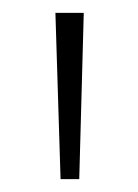

<svg xmlns="http://www.w3.org/2000/svg" viewBox="-20 -734 214 298"><path d="M110 -714H66L74 -456H103Z"/></svg>

Font: Noto Sans Arabic UI Cn XLt
Style: Regular
Weight: 200
Width: 3
Designer: Monotype Design Team, Nadine Chahine and Nizar Qandah
Foundry: Monotype Imaging Inc.
Version: Version 2.010